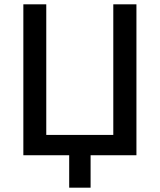

<svg xmlns="http://www.w3.org/2000/svg" viewBox="-20 -718 738 888"><path d="M300 150V0H88V-698H194V-94H504V-698H611V0H399V150Z"/></svg>

Font: Anuphan Medium
Style: Regular
Weight: 500
Designer: Mike Abbink, Paul van der Laan, Pieter van Rosmalen, Mint Tantisuwanna
Foundry: Bold Monday; Cadson Demak
Version: Version 3.002;hotconv 1.0.109;makeotfexe 2.5.65596